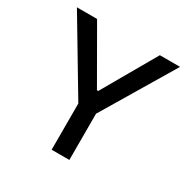

<svg xmlns="http://www.w3.org/2000/svg" viewBox="-163 -877 1011 1027"><g transform="rotate(30 342.5 -363.5)"><path d="M23.8 -727.3H148.4L338.4 -396.7H346.2L536.2 -727.3H660.9L397 -285.5V0H287.6V-285.5Z"/></g></svg>

Font: InterMG Medium
Style: Regular
Weight: 500
Designer: Rasmus Andersson
Foundry: rsms
Version: Version 3.019;December 26, 2023;FontCreator 15.0.0.2955 64-b